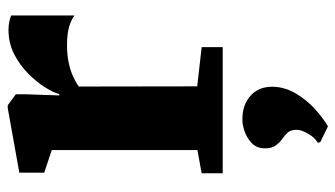

<svg xmlns="http://www.w3.org/2000/svg" viewBox="-206 -390 868 497"><g transform="rotate(-90 228.5 -142.0)"><path d="M28 0V-54.5L88 -65.5V-442.5L29.5 -462V-526.5L197 -556.5H204L232.5 -535.5V-511.5L229.5 -423H233Q236.5 -437.5 250 -459.2Q263.5 -481 285.5 -503Q307.5 -525 336.2 -539.8Q365 -554.5 399 -554.5Q412 -554.5 421.5 -552.2Q431 -550 436.5 -547.5V-383.5Q426 -392 407.5 -397.5Q389 -403 358.5 -403Q334 -403 313.5 -398.5Q293 -394 277.8 -387Q262.5 -380 252.5 -372.5L253 -66L354.5 -54.5V0ZM252 128.5Q251.5 161 234.2 189.8Q217 218.5 193.5 239.5Q170 260.5 150 272H148.5L108.5 252.5L107 246Q120 239 130.2 221.2Q140.5 203.5 140.5 192.5Q140.5 176.5 134 169Q127.5 161.5 118 155Q108.5 148.5 100.5 138Q92.5 127.5 92.5 109.5Q92.5 88.5 105.5 75.8Q118.5 63 135.5 57Q152.5 51 165 51H168.5Q205 51 228.5 71.8Q252 92.5 252 128.5Z"/></g></svg>

Font: Merriweather 48pt Black
Style: Regular
Weight: 900
Version: Version 2.100